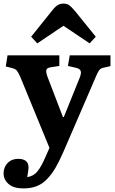

<svg xmlns="http://www.w3.org/2000/svg" viewBox="-20 -822 644 1071"><path d="M188 -580.1 153.8 -617.2 274.9 -768.1Q290.5 -787.6 304 -794.7Q317.4 -801.8 334 -801.8Q353.5 -801.8 366 -793Q378.4 -784.2 398.9 -759.8L514.2 -617.2L480 -580.1L334 -678.2ZM110.8 229Q55.7 229 27.8 204.3Q0 179.7 0 145Q0 110.8 22.5 87.4Q44.9 64 81.1 64Q139.2 64 139.2 112.8Q139.2 125 131.8 166Q166.5 161.1 188.2 134.8Q210 108.4 232.9 55.2L255.9 2.9L92.8 -394Q80.6 -420.9 72.8 -429.4Q64.9 -438 44.9 -442.9L12.2 -451.2L22 -513.2H311V-454.1L263.2 -446.8Q243.2 -443.8 239 -433.1Q234.9 -422.4 244.1 -396L331.1 -168.9H335.9L424.8 -389.2Q434.6 -414.1 429.9 -426.5Q425.3 -439 403.8 -443.8L358.9 -454.1L369.1 -513.2H596.2V-453.1L559.1 -444.8Q542 -441.4 534.4 -431.9Q526.9 -422.4 515.1 -395.5Q514.6 -394 514.4 -393.6Q514.2 -393.1 513.7 -392.1Q513.2 -391.1 512.9 -390.1Q512.7 -389.2 512.2 -388.2L335 22Q311 77.1 289.8 113.5Q268.6 149.9 242.2 177.2Q215.8 204.6 183.8 216.8Q151.9 229 110.8 229Z"/></svg>

Font: Literata Book
Style: Bold
Weight: 700
Designer: Latin by Veronika Burian and Jose Scaglione. Greek by Irene Vlachou. Cyrillic by Vera Evstafieva
Foundry: TypeTogether
Version: Version 2.003;PS 002.003;hotconv 1.0.88;makeotf.lib2.5.64775